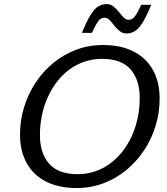

<svg xmlns="http://www.w3.org/2000/svg" viewBox="-20 -934 840 964"><path d="M180.5 -256Q180.5 -164 226.8 -111.8Q273 -59.5 369 -59.5Q416 -59.5 457.2 -73.5Q498.5 -87.5 533.2 -113.2Q568 -139 595.5 -174.2Q623 -209.5 642.2 -252.2Q661.5 -295 671.5 -343Q681.5 -391 681.5 -442Q681.5 -533.5 635.2 -586Q589 -638.5 493 -638.5Q446 -638.5 404.5 -624.5Q363 -610.5 328.2 -584.8Q293.5 -559 266.2 -523.8Q239 -488.5 219.8 -445.8Q200.5 -403 190.5 -355Q180.5 -307 180.5 -256ZM781.5 -440Q781.5 -368.5 761.2 -302Q741 -235.5 703.2 -179Q665.5 -122.5 614 -80Q562.5 -37.5 499.5 -13.8Q436.5 10 365.5 10Q274 10 210.2 -22.8Q146.5 -55.5 113.5 -116Q80.5 -176.5 80.5 -258Q80.5 -329 100.8 -395.5Q121 -462 158.5 -518.8Q196 -575.5 247.8 -618Q299.5 -660.5 362.5 -684.2Q425.5 -708 496 -708Q588 -708 651.5 -675Q715 -642 748.2 -582Q781.5 -522 781.5 -440ZM739.5 -910Q715.5 -851.5 696 -820.5Q676.5 -789.5 657.2 -777.8Q638 -766 615.5 -766Q595.5 -766 580.8 -778Q566 -790 554 -805.5Q542 -821 530.5 -833Q519 -845 505.5 -845Q495 -845 486 -839.8Q477 -834.5 466.8 -818.2Q456.5 -802 441.5 -769H391.5Q415.5 -828 434.8 -859Q454 -890 473.2 -901.8Q492.5 -913.5 515.5 -913.5Q535 -913.5 549.8 -901.5Q564.5 -889.5 576.8 -874Q589 -858.5 600.5 -846.5Q612 -834.5 625 -834.5Q635.5 -834.5 644.5 -839.8Q653.5 -845 664 -861.2Q674.5 -877.5 689 -910Z"/></svg>

Font: Newsreader 9pt
Style: Italic
Weight: 400
Italic angle: -17°
Designer: Hugues Gentile
Foundry: Production Type
Version: Version 1.003